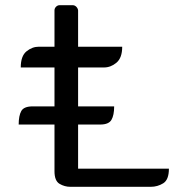

<svg xmlns="http://www.w3.org/2000/svg" viewBox="-20 -720 671 740"><path d="M52 -240Q52 -274 62 -292Q72 -310 106 -310H190V-460H60Q60 -504 82 -522Q104 -540 130 -540H190V-680Q190 -688 196 -694Q202 -700 210 -700H260Q268 -700 274 -694Q280 -688 281 -680V-540H451Q451 -497 429 -478.5Q407 -460 381 -460H281V-310H420Q420 -276 409.5 -258Q399 -240 366 -240H281V-70H631Q631 -27 609 -13.5Q587 0 561 0H251Q229 0 209.5 -11.5Q190 -23 190 -60V-240Z"/></svg>

Font: Warnes
Style: Regular
Weight: 400
Designer: Eduardo Rodriguez Tunni
Foundry: Eduardo Rodriguez Tunni
Version: Version 1.002; ttfautohint (v1.8.4.7-5d5b);gftools[0.9.23]